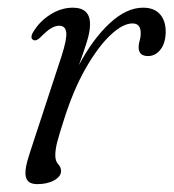

<svg xmlns="http://www.w3.org/2000/svg" viewBox="-20 -471 452 500"><path d="M68 -366.5Q57 -370.5 66 -387Q83 -415.5 111.2 -433.2Q139.5 -451 169.5 -451Q214.5 -451 214.5 -408Q214.5 -388.5 206 -361.5Q197.5 -334.5 185.5 -301.5Q222 -370 265.8 -410.5Q309.5 -451 352.5 -451Q382 -451 397 -433.5Q412 -416 411.5 -387Q411 -358.5 397.8 -341.8Q384.5 -325 365.5 -325Q341 -325 341 -348Q341 -357 343.8 -365.5Q346.5 -374 346.5 -384.5Q346.5 -410 325 -410Q300 -410 267.8 -379.8Q235.5 -349.5 203 -292.8Q170.5 -236 145.5 -156Q134 -120.5 129 -101Q124 -81.5 124 -66.5Q124 -51.5 131.5 -43.5Q139 -35.5 139 -25.5Q139 -11.5 121.2 -1.5Q103.5 8.5 77 8.5Q51.5 8.5 47.2 -10.8Q43 -30 58 -74L140.5 -325.5Q154.5 -369 152.5 -386.5Q150.5 -404 134 -404Q124.5 -404 113.2 -397.5Q102 -391 85.5 -374Q74.5 -363.5 68 -366.5Z"/></svg>

Font: Fraunces 72pt Soft Light
Style: Italic
Weight: 300
Italic angle: -16°
Version: Version 1.000;[b76b70a41]